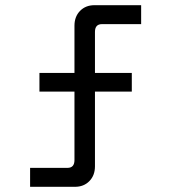

<svg xmlns="http://www.w3.org/2000/svg" viewBox="-20 -720 660 740"><path d="M96 0V-73H240Q267 -73 267 -103V-367H132V-439H267V-621Q267 -656 288.5 -678Q310 -700 344 -700H524V-627H373Q346 -627 346 -597V-439H488V-367H346V-79Q346 -44 324.5 -22Q303 0 269 0Z"/></svg>

Font: Space Grotesk Light
Style: Regular
Weight: 400
Version: Version 2.000